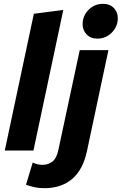

<svg xmlns="http://www.w3.org/2000/svg" viewBox="-20 -787 636 1004"><path d="M5 0 157 -715 311 -735 155 0ZM116 179 151 63Q163 69 176 72Q189 75 202 75Q232 75 254 58Q276 41 285 -2L397 -525H547L435 2Q414 101 357 149Q300 197 213 197Q183 197 159 191.5Q135 186 116 179ZM412 -660Q412 -704 443 -735.5Q474 -767 519 -767Q554 -767 575 -745.5Q596 -724 596 -692Q596 -649 565 -617Q534 -585 489 -585Q454 -585 433 -607Q412 -629 412 -660Z"/></svg>

Font: Radio Canada
Style: Italic
Weight: 400
Italic angle: -12°
Designer: Charles Daoud, Etienne Aubert Bonn, Alexandre Saumier Demers, Jacques Le Bailly
Foundry: Radio-Canada
Version: Version 2.104;gftools[0.9.28.dev5+ged2979d]